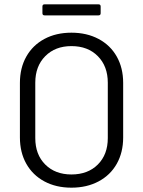

<svg xmlns="http://www.w3.org/2000/svg" viewBox="-20 -859 662 887"><path d="M72 -224V-476Q72 -545 101.5 -597.5Q131 -650 185 -679Q239 -708 310 -708Q381 -708 435.5 -679Q490 -650 519.5 -597.5Q549 -545 549 -476V-224Q549 -155 519.5 -102.5Q490 -50 435.5 -21Q381 8 310 8Q239 8 185 -21Q131 -50 101.5 -102.5Q72 -155 72 -224ZM478 -221V-477Q478 -553 432 -599.5Q386 -646 310 -646Q235 -646 189 -599.5Q143 -553 143 -477V-221Q143 -145 189 -99Q235 -53 310 -53Q386 -53 432 -99Q478 -145 478 -221ZM176 -798V-829Q176 -839 186 -839H435Q445 -839 445 -829V-798Q445 -788 435 -788H186Q176 -788 176 -798Z"/></svg>

Font: Amber EN
Style: Regular
Weight: 400
Designer: Jeremy Tribby
Foundry: Tribby Type Co.
Version: Version 1.403 November 24, 2021